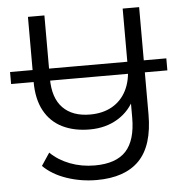

<svg xmlns="http://www.w3.org/2000/svg" viewBox="-52 -575 797 825"><g transform="rotate(-5 346.5 -163.0)"><path d="M1.5 -244.3V-296.1H675.5V-244.3ZM332.7 198.7Q265.3 198.7 203.5 177.7Q141.6 156.7 102.8 117.8L138.9 63.6Q173.3 97.5 223 116.5Q272.7 135.5 329.5 135.5Q421.4 135.5 464.4 89Q507.3 42.5 507.3 -55.5V-163.7L521.2 -142.6Q496.4 -85.2 443.8 -52.8Q391.2 -20.4 321.4 -20.4Q254.2 -20.4 203.9 -45.2Q153.6 -70 126.2 -120.2Q98.7 -170.5 98.7 -245.6V-525.5H169.7V-253Q169.7 -169.4 211.2 -126.8Q252.7 -84.2 328.4 -84.2Q383.2 -84.2 423.4 -106.8Q463.6 -129.5 485.5 -172.4Q507.3 -215.4 507.3 -274.7V-525.5H578.3V-63.6Q578.3 71.6 516.3 135.2Q454.3 198.7 332.7 198.7Z"/></g></svg>

Font: Montserrat Alternates Thin
Style: Regular
Weight: 100
Designer: Julieta Ulanovsky
Foundry: Julieta Ulanovsky
Version: Version 9.000